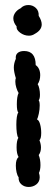

<svg xmlns="http://www.w3.org/2000/svg" viewBox="-20 -746 218 764"><path d="M33 -673Q33 -657 46 -641Q44 -628 60 -616Q76 -604 95 -604Q108 -604 118 -611Q146 -626 146 -649Q146 -664 134 -683Q135 -703 122.5 -714.5Q110 -726 93 -726Q74 -726 62 -713Q49 -707 41 -696Q33 -685 33 -673ZM144 -217Q144 -195 137 -188Q143 -173 143 -159Q143 -141 134 -129Q141 -112 141 -89Q141 -70 135 -58Q138 -49 138 -41Q138 -23 125 -12.5Q112 -2 94 -2Q77 -2 65 -12.5Q53 -23 54 -41Q49 -47 46 -60Q43 -73 43 -87Q43 -113 54 -121Q46 -134 46 -160Q46 -186 53 -198Q49 -202 47 -217Q45 -232 45 -250Q45 -267 47 -280.5Q49 -294 53 -298Q47 -304 47 -331Q47 -362 54 -376Q49 -384 45 -397Q41 -410 41 -421Q41 -431 43 -435Q35 -461 35 -477Q35 -494 43 -512Q41 -527 50 -535Q59 -543 76 -543Q122 -543 122 -487Q131 -481 135.5 -470.5Q140 -460 140 -447Q140 -426 130 -411Q134 -405 136.5 -393Q139 -381 139 -369Q139 -353 134 -347Q138 -342 138 -326Q138 -311 134.5 -294Q131 -277 127 -271Q135 -268 139.5 -252Q144 -236 144 -217Z"/></svg>

Font: Pangolin
Style: Regular
Weight: 400
Designer: Kevin Burke
Foundry: Google, Inc.
Version: Version 1.101